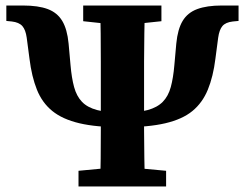

<svg xmlns="http://www.w3.org/2000/svg" viewBox="-20 -677 889 697"><path d="M424 -215Q330 -215 268.5 -229.5Q207 -244 170 -274Q133 -304 114 -351.5Q95 -399 87 -464L77 -540Q73 -569 61 -582.5Q49 -596 23 -599L3 -601V-657H63Q119 -657 153.5 -644Q188 -631 206 -601Q224 -571 229 -519L236 -441Q240 -394 249 -361Q258 -328 277.5 -307.5Q297 -287 332.5 -277.5Q368 -268 424 -268Q481 -268 516 -277.5Q551 -287 571 -307.5Q591 -328 600 -361Q609 -394 613 -441L620 -519Q625 -571 643 -601Q661 -631 696 -644Q731 -657 785 -657H846V-601L825 -599Q799 -596 787.5 -582.5Q776 -569 772 -540L762 -464Q754 -399 734.5 -351.5Q715 -304 678.5 -274Q642 -244 580 -229.5Q518 -215 424 -215ZM343 0Q345 -51 345.5 -101.5Q346 -152 346 -204Q346 -256 346 -307V-350Q346 -402 346 -453Q346 -504 345.5 -555.5Q345 -607 343 -657H506Q505 -608 504 -556.5Q503 -505 503 -453.5Q503 -402 503 -350V-308Q503 -256 503 -205Q503 -154 504 -103Q505 -52 506 0ZM265 0V-57L403 -70H443L583 -57V0ZM282 -600V-657H566V-600L443 -587H403Z"/></svg>

Font: Source Serif 4 18pt
Style: Bold
Weight: 700
Designer: Frank Grießhammer
Foundry: Adobe Systems Incorporated
Version: Version 4.004;hotconv 1.0.116;makeotfexe 2.5.65601